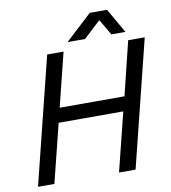

<svg xmlns="http://www.w3.org/2000/svg" viewBox="-95 -980 948 1062"><g transform="rotate(-10 378.5 -449.0)"><path d="M487 0 569 -329H206L124 0H32L209 -712H301L226 -410H590L664 -712H757L580 0ZM578 -898 657 -760H578L526 -849L430 -760H332L481 -898Z"/></g></svg>

Font: CST
Style: Italic
Weight: 400
Italic angle: -14°
Version: Version 1.00